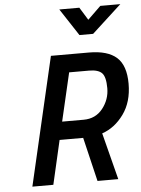

<svg xmlns="http://www.w3.org/2000/svg" viewBox="-61 -974 750 1022"><g transform="rotate(-5 314.0 -463.5)"><path d="M621 -927 463 -782H390L295 -927H402L444 -859L514 -927ZM465 -250 529 0H418L362 -235H236L182 0H70L229 -685H432Q532 -685 580 -642Q628 -599 628 -501.5Q628 -404 580.5 -338.5Q533 -273 465 -250ZM424 -589H318L258 -331H373Q437 -331 475 -379Q513 -427 513 -487.5Q513 -548 493 -568.5Q473 -589 424 -589Z"/></g></svg>

Font: Titillium Web
Style: SemiBold Italic
Weight: 600
Italic angle: -13°
Version: Version 1.001;PS 57.000;hotconv 1.0.70;makeotf.lib2.5.55311